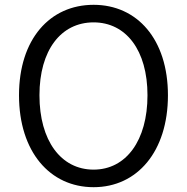

<svg xmlns="http://www.w3.org/2000/svg" viewBox="-20 -765 777 798"><path d="M369 13C550 13 678 -135 678 -369C678 -602 550 -745 369 -745C187 -745 59 -602 59 -369C59 -135 187 13 369 13ZM369 -60C233 -60 144 -181 144 -369C144 -556 233 -672 369 -672C504 -672 593 -556 593 -369C593 -181 504 -60 369 -60Z"/></svg>

Font: Noto Sans HK DemiLight
Style: Regular
Weight: 350
Designer: Ryoko NISHIZUKA 西塚涼子 (kana, bopomofo & ideographs); Paul D. Hunt (Latin, Greek & Cyrillic); Sandoll Communications 산돌커뮤니
Foundry: Adobe
Version: Version 2.004;hotconv 1.0.118;makeotfexe 2.5.65603